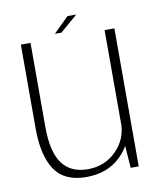

<svg xmlns="http://www.w3.org/2000/svg" viewBox="-79 -741 679 811"><g transform="rotate(-10 261.0 -336.0)"><path d="M417 0H451.5V-592H409.5V-105ZM92 -593H50.5V-233Q50.5 -116.5 91.8 -55.2Q133 6 226.5 6Q316.5 6 373.2 -48.2Q430 -102.5 430 -170L410 -196Q410 -124 360.5 -74.8Q311 -25.5 239 -25.5Q165 -25.5 128.5 -75.8Q92 -126 92 -233ZM200 -613H228L303 -677.5H265.5Z"/></g></svg>

Font: Anybody UltraCondensed Thin ExtraLight
Style: Regular
Weight: 250
Version: Version 1.111